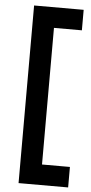

<svg xmlns="http://www.w3.org/2000/svg" viewBox="-61 -765 467 980"><g transform="rotate(5 173.0 -275.0)"><path d="M73 180V-730H327V-625H184V75H327V180Z"/></g></svg>

Font: MuseoModerno Thin Medium
Style: Regular
Weight: 500
Version: Version 1.003